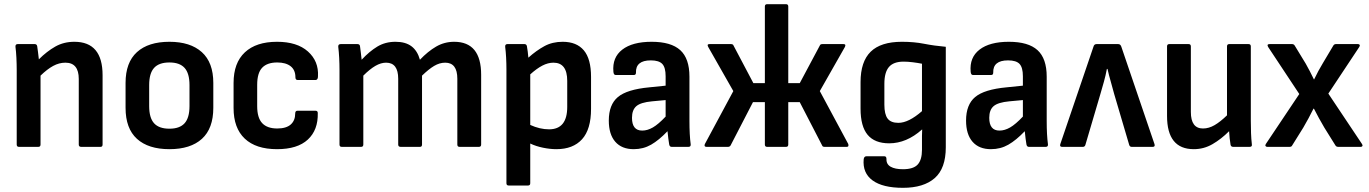

<svg xmlns="http://www.w3.org/2000/svg" viewBox="-20 -703 6551 919"><path d="M71 0Q60 0 60 -11V-367Q60 -396 58.5 -426.5Q57 -457 54 -479Q53 -492 65 -492H146Q156 -492 158 -482Q160 -470 162 -453Q164 -436 166 -419Q204 -457 244.5 -480Q285 -503 336 -503Q471 -503 471 -343V-11Q471 0 461 0H369Q357 0 357 -11V-325Q357 -403 293 -403Q263 -403 234.5 -387.5Q206 -372 174 -341V-11Q174 0 163 0Z M791 11Q690 11 635.5 -38.5Q581 -88 581 -187V-306Q581 -404 635.5 -453.5Q690 -503 791 -503Q891 -503 946 -453.5Q1001 -404 1001 -306V-187Q1001 -88 946.5 -38.5Q892 11 791 11ZM791 -87Q840 -87 863.5 -113Q887 -139 887 -195V-296Q887 -352 863.5 -378Q840 -404 791 -404Q741 -404 717.5 -378Q694 -352 694 -296V-195Q694 -139 717.5 -113Q741 -87 791 -87Z M1306 11Q1205 11 1151.5 -39.5Q1098 -90 1098 -186V-306Q1098 -402 1152 -452.5Q1206 -503 1306 -503Q1402 -503 1454 -456.5Q1506 -410 1502 -338Q1502 -320 1490 -320H1405Q1394 -320 1394 -333Q1394 -368 1371 -386Q1348 -404 1307 -404Q1259 -404 1235 -379Q1211 -354 1211 -297V-195Q1211 -139 1235 -113.5Q1259 -88 1307 -88Q1350 -88 1371.5 -107Q1393 -126 1393 -160Q1393 -173 1404 -173H1490Q1501 -173 1501 -162Q1503 -81 1453.5 -35Q1404 11 1306 11Z M1616 0Q1605 0 1605 -11V-367Q1605 -397 1603.5 -426Q1602 -455 1599 -479Q1598 -492 1611 -492H1691Q1701 -492 1703 -483Q1705 -469 1707 -452Q1709 -435 1711 -417Q1748 -457 1786 -480Q1824 -503 1873 -503Q1921 -503 1949.5 -481.5Q1978 -460 1990 -417Q2028 -457 2067.5 -480Q2107 -503 2154 -503Q2283 -503 2283 -345V-11Q2283 0 2272 0H2180Q2169 0 2169 -11V-326Q2169 -403 2111 -403Q2084 -403 2058 -387.5Q2032 -372 2000 -341V-11Q2000 0 1990 0H1898Q1886 0 1886 -11V-326Q1886 -403 1828 -403Q1803 -403 1776.5 -387.5Q1750 -372 1719 -341V-11Q1719 0 1708 0Z M2415 185Q2404 185 2404 174V-372Q2404 -399 2402.5 -427.5Q2401 -456 2398 -479Q2397 -492 2409 -492H2490Q2500 -492 2502 -482Q2504 -471 2506 -456Q2508 -441 2509 -427Q2547 -461 2585.5 -482Q2624 -503 2673 -503Q2740 -503 2774.5 -462Q2809 -421 2809 -335V-182Q2809 -84 2766 -36.5Q2723 11 2643 11Q2613 11 2579 4Q2545 -3 2518 -16V174Q2518 185 2507 185ZM2629 -403Q2603 -403 2576 -389Q2549 -375 2518 -347V-105Q2564 -84 2608 -84Q2695 -84 2695 -191V-316Q2695 -403 2629 -403Z M3013 11Q2956 11 2925 -24.5Q2894 -60 2894 -126Q2894 -202 2937.5 -238.5Q2981 -275 3088 -285L3166 -293V-338Q3166 -380 3150 -397Q3134 -414 3095 -414Q3022 -414 3024 -355Q3024 -344 3014 -344H2927Q2917 -344 2916 -360Q2910 -428 2958.5 -465.5Q3007 -503 3099 -503Q3192 -503 3236 -463Q3280 -423 3280 -336V-124Q3280 -57 3286 -12Q3287 0 3275 0H3195Q3185 0 3183 -12Q3179 -35 3175 -75Q3134 -32 3096.5 -10.5Q3059 11 3013 11ZM3005 -139Q3005 -78 3054 -78Q3079 -78 3105 -93Q3131 -108 3166 -145V-224L3101 -218Q3047 -213 3026 -195Q3005 -177 3005 -139Z M3362 0Q3355 0 3353 -4Q3351 -8 3354 -14L3490 -267L3370 -478Q3362 -492 3376 -492H3478Q3489 -492 3491 -485L3586 -305H3641V-672Q3641 -683 3652 -683H3742Q3753 -683 3753 -672V-305H3808L3904 -485Q3906 -492 3917 -492H4017Q4031 -492 4024 -478L3904 -267L4040 -14Q4042 -8 4040.5 -4Q4039 0 4033 0H3927Q3917 0 3915 -7L3808 -214H3753V-11Q3753 0 3742 0H3652Q3641 0 3641 -11V-214H3584L3477 -7Q3473 0 3464 0Z M4302 196Q4205 196 4156.5 160.5Q4108 125 4114 59Q4116 45 4127 45H4213Q4223 45 4223 58Q4222 83 4243 95Q4264 107 4302 107Q4352 107 4372.5 84.5Q4393 62 4393 14V-23Q4393 -38 4393 -52.5Q4393 -67 4394 -83H4393Q4319 -17 4236 -17Q4167 -17 4133 -57.5Q4099 -98 4099 -183V-310Q4099 -408 4147.5 -455.5Q4196 -503 4297 -503Q4355 -503 4403 -493.5Q4451 -484 4507 -479V2Q4507 103 4454 149.5Q4401 196 4302 196ZM4280 -115Q4329 -115 4393 -171V-398Q4373 -402 4349 -405Q4325 -408 4305 -408Q4257 -408 4235 -382.5Q4213 -357 4213 -302V-202Q4213 -156 4228.5 -135.5Q4244 -115 4280 -115Z M4723 11Q4666 11 4635 -24.5Q4604 -60 4604 -126Q4604 -202 4647.5 -238.5Q4691 -275 4798 -285L4876 -293V-338Q4876 -380 4860 -397Q4844 -414 4805 -414Q4732 -414 4734 -355Q4734 -344 4724 -344H4637Q4627 -344 4626 -360Q4620 -428 4668.5 -465.5Q4717 -503 4809 -503Q4902 -503 4946 -463Q4990 -423 4990 -336V-124Q4990 -57 4996 -12Q4997 0 4985 0H4905Q4895 0 4893 -12Q4889 -35 4885 -75Q4844 -32 4806.5 -10.5Q4769 11 4723 11ZM4715 -139Q4715 -78 4764 -78Q4789 -78 4815 -93Q4841 -108 4876 -145V-224L4811 -218Q4757 -213 4736 -195Q4715 -177 4715 -139Z M5064 0Q5051 0 5055 -13L5214 -480Q5217 -492 5229 -492H5332Q5343 -492 5347 -480L5506 -13Q5510 0 5497 0H5397Q5388 0 5385 -9L5313 -253Q5305 -284 5296.5 -313Q5288 -342 5281 -373H5278Q5272 -341 5264 -312.5Q5256 -284 5247 -253L5175 -9Q5172 0 5163 0Z M5694 11Q5566 11 5566 -148V-481Q5566 -492 5577 -492H5669Q5680 -492 5680 -481V-167Q5680 -88 5738 -88Q5766 -88 5793.5 -104Q5821 -120 5853 -151V-481Q5853 -492 5864 -492H5956Q5967 -492 5967 -481V-125Q5967 -94 5968 -66Q5969 -38 5972 -12Q5974 0 5961 0H5883Q5872 0 5870 -10Q5865 -40 5863 -75Q5825 -37 5783.5 -13Q5742 11 5694 11Z M6046 0Q6040 0 6037.5 -4Q6035 -8 6039 -14L6199 -253L6050 -478Q6042 -492 6057 -492H6164Q6173 -492 6177 -485L6230 -398Q6240 -381 6249.5 -362Q6259 -343 6269 -323H6270Q6280 -344 6290.5 -363.5Q6301 -383 6312 -401L6362 -485Q6366 -492 6375 -492H6480Q6486 -492 6488 -488Q6490 -484 6486 -478L6338 -255L6499 -14Q6503 -8 6501 -4Q6499 0 6493 0H6386Q6376 0 6372 -7L6319 -92Q6293 -136 6269 -183H6267Q6255 -159 6243 -136.5Q6231 -114 6218 -92L6165 -7Q6162 0 6152 0Z"/></svg>

Font: Sofia Sans Semi Condensed
Style: Bold
Weight: 700
Designer: Botio Nikoltchev, Ani Petrova
Foundry: lettersoup
Version: Version 4.100; ttfautohint (v1.8.4.7-5d5b)